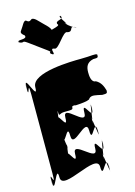

<svg xmlns="http://www.w3.org/2000/svg" viewBox="-158 -1245 896 1270"><g transform="rotate(-15 290.0 -609.5)"><path d="M106 -1111C98 -1100 92 -1091 119 -1071C135 -1037 56 -1059 70 -1038C97 -1018 43 -1056 70 -1036C110 -1018 86 -1048 128 -1018C155 -998 213 -956 240 -936C276 -910 232 -929 261 -903C286 -881 237 -923 264 -903C291 -891 249 -949 285 -936C312 -916 371 -1038 398 -1018C440 -1009 416 -1060 454 -1036C483 -1019 428 -1058 455 -1038C468 -1020 390 -1077 406 -1071C433 -1051 373 -1099 400 -1079C416 -1073 354 -1141 382 -1134C409 -1114 353 -1155 380 -1135C405 -1103 334 -1117 347 -1087C374 -1067 258 -1062 285 -1042C303 -1016 232 -1034 261 -1008C286 -986 237 -1028 264 -1008C291 -996 277 -1016 295 -1042C322 -1062 260 -1108 252 -1119C230 -1140 212 -1165 192 -1164C173 -1150 169 -1150 151 -1164C134 -1165 125 -1136 106 -1111ZM436 -825C379 -825 98 -822 98 -722C98 -620 42 -834 42 -742C42 -642 40 -840 40 -740C40 -630 60 -802 60 -684V-141C60 -23 40 -195 40 -85C40 15 42 -184 42 -84C42 8 98 -205 98 -103C98 -3 376 -203 376 -103C376 -1 432 -193 432 -84C432 16 434 -185 434 -85C434 5 414 -223 414 -141V-190C414 -108 434 -335 434 -245C434 -145 432 -346 432 -246C432 -137 376 -329 376 -227C376 -127 238 -327 238 -227C238 -125 182 -319 182 -209C182 -109 184 -308 184 -208C184 -116 201 -346 201 -264V-314C201 -232 184 -463 184 -371C184 -271 182 -470 182 -370C182 -260 238 -454 238 -352C238 -252 368 -452 368 -352C368 -250 423 -441 423 -332C423 -232 424 -434 424 -334C424 -244 405 -471 405 -389V-438C405 -356 424 -583 424 -493C424 -393 423 -595 423 -495C423 -386 368 -577 368 -475C368 -375 238 -575 238 -475C238 -373 182 -567 182 -457C182 -357 184 -556 184 -456C184 -364 201 -595 201 -513C202 -493 208 -514 242 -514C299 -514 300 -514 300 -534C309 -544 337 -536 321 -536C287 -536 424 -537 424 -557C442 -577 470 -567 513 -558C546 -558 548 -560 548 -580C539 -610 528 -638 495 -656C462 -656 461 -706 461 -726C461 -764 472 -792 516 -802C550 -802 550 -804 550 -824C540 -835 511 -825 436 -825Z"/></g></svg>

Font: Hussar Przerywany
Style: Regular
Weight: 400
Foundry: Cannot Into Space Fonts
Version: Version 0.982